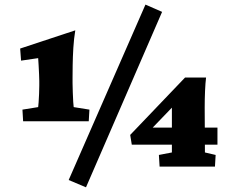

<svg xmlns="http://www.w3.org/2000/svg" viewBox="-20 -714 969 823"><path d="M291 -357.4Q291 -340.8 292 -317.9Q293 -294.9 293.9 -276.9Q294.9 -258.8 295.9 -254.9L363.3 -244.1L360.4 -194.3H79.1L76.2 -244.1L143.6 -254.9Q144.5 -258.8 145.5 -274.9Q146.5 -291 147.5 -311.5Q148.4 -332 148.4 -346.7V-367.2Q148.4 -376 147.5 -395.5Q146.5 -415 145.5 -435.1Q144.5 -455.1 143.6 -464.8L70.3 -454.1L66.4 -505.9L302.7 -584Q296.9 -548.8 294.4 -509.3Q292 -469.7 291.5 -435.1Q291 -400.4 291 -379.9ZM274.4 57.6 603.5 -694.3 674.8 -663.1 348.6 88.9ZM858.4 -60.5 904.3 -49.8 901.4 0H664.1L661.1 -49.8L716.8 -60.5V-257.8L726.6 -262.7L626 -158.2L627.9 -167H912.1V-93.8H544.9L538.1 -135.7L773.4 -381.8H863.3Q860.4 -358.4 858.9 -324.2Q857.4 -290 857.4 -252.9Z"/></svg>

Font: Crimson Pro Black
Style: Regular
Weight: 900
Designer: Jacques Le Bailly
Foundry: Baron von Fonthausen
Version: Version 1.003